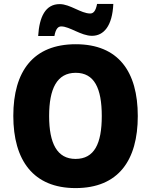

<svg xmlns="http://www.w3.org/2000/svg" viewBox="-20 -951 772 981"><path d="M175 -767H258C265 -807 279 -816 293 -816C336 -816 394 -768 450 -768C510 -768 554 -818 559 -931H476C469 -893 456 -882 441 -882C394 -882 338 -930 285 -930C212 -930 181 -865 175 -767ZM684 -358C684 -585 585 -725 367 -725C150 -725 48 -587 48 -359C48 -132 150 10 366 10C585 10 684 -132 684 -358ZM231 -358C231 -498 271 -579 367 -579C462 -579 500 -500 500 -358C500 -217 462 -139 366 -139C272 -139 231 -218 231 -358Z"/></svg>

Font: Noto Sans Bengali SemiCondensed ExtraBold
Style: Regular
Weight: 800
Width: 4
Designer: Joana Ranito - Universal Thirst; Jelle Bosma - Monotype Design Team
Foundry: Universal Thirst ehf.
Version: Version 3.000